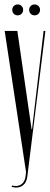

<svg xmlns="http://www.w3.org/2000/svg" viewBox="-20 -837 226 863"><path d="M122 -256H124L176 -698H184L103 -45Q100 -16 81 -2.5Q62 11 32 3L34 -3Q60 3 76 -8.5Q92 -20 95 -45L97 -64L1 -698H58ZM35 -793Q35 -803 42 -810Q49 -817 59 -817Q70 -817 77 -810Q84 -803 84 -793Q84 -782 77 -775Q70 -768 59 -768Q49 -768 42 -775Q35 -782 35 -793ZM111 -793Q111 -803 118 -810Q125 -817 135 -817Q146 -817 153 -810Q160 -803 160 -793Q160 -782 153 -775Q146 -768 135 -768Q125 -768 118 -775Q111 -782 111 -793Z"/></svg>

Font: Moniqa Cond Display
Style: Regular
Weight: 400
Width: 3
Designer: Rajesh Rajput
Foundry: Rajesh Rajput
Version: Version 1.000